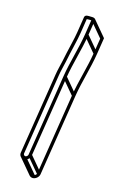

<svg xmlns="http://www.w3.org/2000/svg" viewBox="-119 -735 511 860"><g transform="rotate(15 136.5 -305.0)"><path d="M60.4 -18 120.4 -397C124 -419.7 129.9 -439.6 134.8 -462.6L142.8 -500.6C150 -534.9 159.7 -569.6 165.2 -604L175.9 -672.1C179.3 -672.4 182 -672.5 186.5 -672.5C191.1 -672.5 196.1 -672.2 196.9 -672.1L186.2 -604C175.3 -535.6 152.4 -466.9 141.4 -397L81.3 -18C80.6 -13.1 74.1 -7.5 69.2 -7.5C64.3 -7.5 59.6 -13.1 60.4 -18ZM66.8 7.5C80.4 7.5 94.2 -4.4 96.3 -18L156.4 -397C167.2 -465.2 190.1 -533.9 201.2 -604L213.3 -680.5C207.5 -687.5 201.8 -687.5 188.9 -687.5C181.7 -687.5 163.9 -690.6 161.7 -677L150.2 -604C144.9 -570.8 135.3 -536.3 127.9 -501.4L119.9 -463.4C115.2 -441.2 109.2 -420.9 105.4 -397L45.4 -18C43.2 -4.4 53.2 7.5 66.8 7.5ZM61.8 5.3 121.4 76 133.6 65.4 74.1 -5.3ZM82.7 -12.7 142.2 58 154.5 47.4 95 -23.3ZM142.7 -391.7 202.2 -321 214.5 -331.6 155 -402.3ZM187.5 -598.7 247 -528 259.3 -538.6 199.8 -609.3ZM199.1 -671.7 256.7 -603.2 245.7 -533.3C234.9 -464.9 212 -396.2 200.9 -326.3L140.9 52.7C140.1 57.6 133.6 63.2 128.7 63.2C126.5 63.2 123.9 62 122.1 59.9L62.6 -10.8L50.3 -0.2L109.8 70.5C113.6 75 119.3 78.2 126.3 78.2C139.9 78.2 153.7 66.3 155.9 52.7L215.9 -326.3C226.7 -394.5 249.6 -463.2 260.7 -533.3L272.7 -609.4L211.4 -682.3Z"/></g></svg>

Font: CiSf OpenHand
Style: GlsObl
Weight: 400
Foundry: Cannot Into Space Fonts
Version: Version 0.7892